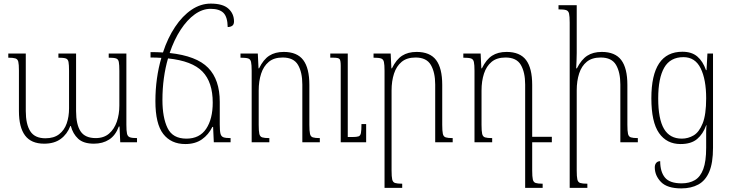

<svg xmlns="http://www.w3.org/2000/svg" viewBox="-20 -789 4050 1065"><path d="M583 -492H681V-97Q681 -63 684.5 -47.5Q688 -32 700.5 -27.5Q713 -23 740 -23V0H647L643 -87H639Q621 -38 585.5 -15Q550 8 501 8Q443 8 413.5 -19.5Q384 -47 373 -90H370Q353 -45 317 -18.5Q281 8 225 8Q153 8 119 -37.5Q85 -83 85 -173V-398Q85 -432 81.5 -446.5Q78 -461 65.5 -465Q53 -469 26 -469V-492H123V-173Q123 -100 148 -61Q173 -22 232 -22Q279 -22 308 -44.5Q337 -67 350 -104.5Q363 -142 363 -188V-396Q363 -430 360 -445.5Q357 -461 344.5 -465Q332 -469 304 -469V-492H402V-173Q402 -98 427 -60.5Q452 -23 511 -23Q556 -23 585 -48Q614 -73 628 -114Q642 -155 642 -203V-396Q642 -430 639 -445.5Q636 -461 623.5 -465Q611 -469 583 -469Z M1008 10Q929 10 885.5 -46Q842 -102 842 -228Q842 -292 850.5 -353Q859 -414 875 -468Q847 -470 815 -470V-500Q851 -500 884 -498Q910 -578 951 -639.5Q992 -701 1042.5 -735Q1093 -769 1149 -769Q1216 -769 1247 -741Q1278 -713 1278 -670Q1278 -653 1268 -646Q1258 -639 1243 -639Q1242 -695 1219.5 -717.5Q1197 -740 1148 -740Q1103 -740 1060.5 -709.5Q1018 -679 982 -624Q946 -569 921 -495Q1070 -479 1134.5 -413Q1199 -347 1199 -224V-98Q1199 -63 1203 -47.5Q1207 -32 1219.5 -27.5Q1232 -23 1259 -23V0H1166L1162 -85H1158Q1137 -42 1100 -16Q1063 10 1008 10ZM881 -235Q881 -137 909.5 -78.5Q938 -20 1014 -20Q1087 -20 1123.5 -74.5Q1160 -129 1160 -220Q1160 -333 1103 -392Q1046 -451 912 -465Q897 -414 889 -355.5Q881 -297 881 -235Z M1754 -23V0H1657V-320Q1657 -388 1633 -429Q1609 -470 1548 -470Q1500 -470 1471 -446Q1442 -422 1428.5 -380.5Q1415 -339 1415 -287V-96Q1415 -62 1418.5 -46.5Q1422 -31 1434.5 -27Q1447 -23 1474 -23V0H1376V-396Q1376 -430 1372.5 -445.5Q1369 -461 1356 -465Q1343 -469 1314 -469V-492H1410L1414 -410H1417Q1441 -459 1473.5 -480Q1506 -501 1554 -501Q1628 -501 1662 -456Q1696 -411 1696 -318V-97Q1696 -62 1699.5 -46.5Q1703 -31 1715.5 -27Q1728 -23 1754 -23ZM2011 -101V0H1870V-424Q1870 -454 1863.5 -461.5Q1857 -469 1830 -469H1812V-492H1909V-29H1935Q1958 -29 1968.5 -32.5Q1979 -36 1982 -51Q1985 -66 1985 -101Z M2491 -23V0H2394V-320Q2394 -387 2370 -428.5Q2346 -470 2285 -470Q2237 -470 2208 -446Q2179 -422 2165.5 -380.5Q2152 -339 2152 -287V157Q2152 191 2155.5 206.5Q2159 222 2171.5 226Q2184 230 2211 230V253H2113V-396Q2113 -430 2109.5 -445.5Q2106 -461 2093 -465Q2080 -469 2052 -469V-492H2147L2151 -410H2154Q2178 -459 2210.5 -480Q2243 -501 2291 -501Q2365 -501 2399 -456Q2433 -411 2433 -318V-97Q2433 -62 2436.5 -46.5Q2440 -31 2452.5 -27Q2465 -23 2491 -23Z M2932 157Q2932 191 2935.5 206.5Q2939 222 2951.5 226Q2964 230 2990 230V253H2893V-320Q2893 -388 2869 -429Q2845 -470 2784 -470Q2736 -470 2707 -446Q2678 -422 2664.5 -380.5Q2651 -339 2651 -287V-96Q2651 -62 2654.5 -46.5Q2658 -31 2670.5 -27Q2683 -23 2710 -23V0H2612V-396Q2612 -430 2608.5 -445.5Q2605 -461 2592 -465Q2579 -469 2550 -469V-492H2646L2650 -410H2653Q2677 -459 2709.5 -480Q2742 -501 2790 -501Q2864 -501 2898 -456Q2932 -411 2932 -318V-30H3041V0H2932Z M3518 -23V0H3421V-320Q3421 -388 3397 -429Q3373 -470 3312 -470Q3264 -470 3235 -446.5Q3206 -423 3192.5 -381.5Q3179 -340 3179 -288V157Q3179 191 3182.5 206.5Q3186 222 3198.5 226Q3211 230 3238 230V253H3140V-664Q3140 -698 3136.5 -713.5Q3133 -729 3120 -733Q3107 -737 3078 -737V-760H3179V-495Q3179 -473 3178 -452Q3177 -431 3176 -410H3180Q3205 -459 3237.5 -480Q3270 -501 3318 -501Q3392 -501 3426 -456Q3460 -411 3460 -318V-97Q3460 -62 3463.5 -46.5Q3467 -31 3479.5 -27Q3492 -23 3518 -23Z M3759 256Q3681 256 3646.5 220.5Q3612 185 3612 139Q3612 124 3620 114.5Q3628 105 3642 105Q3642 164 3668.5 196Q3695 228 3761 228Q3804 228 3834.5 210Q3865 192 3881 149Q3897 106 3897 31V-8Q3897 -32 3897 -55.5Q3897 -79 3899 -94H3897Q3880 -46 3847 -18Q3814 10 3755 10Q3678 10 3635.5 -51Q3593 -112 3593 -244Q3593 -502 3765 -502Q3817 -502 3848 -475.5Q3879 -449 3896 -400H3899L3904 -492H3935V31Q3935 115 3914 164Q3893 213 3853.5 234.5Q3814 256 3759 256ZM3762 -20Q3797 -20 3827.5 -38Q3858 -56 3877.5 -104.5Q3897 -153 3897 -244Q3897 -348 3866.5 -410Q3836 -472 3771 -472Q3698 -472 3664.5 -414Q3631 -356 3631 -243Q3631 -129 3663 -74.5Q3695 -20 3762 -20Z"/></svg>

Font: Noto Serif Armenian SemiCondensed ExtraLight
Style: Regular
Weight: 200
Width: 4
Designer: Monotype Design Team
Foundry: Monotype Imaging Inc.
Version: Version 2.008; ttfautohint (v1.8.4.7-5d5b)